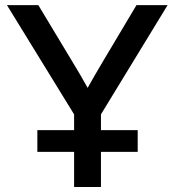

<svg xmlns="http://www.w3.org/2000/svg" viewBox="-20 -748 698 768"><path d="M276.4 0V-290.5L7.8 -727.5H133.3L271.5 -498Q287.1 -472.7 301.8 -447.3Q316.4 -421.9 330.6 -396.5Q344.7 -421.9 359.4 -447.3Q374 -472.7 389.2 -498L525.9 -727.5H650.4L383.8 -290.5V0ZM129.4 -140.6V-227.5H530.8V-140.6Z"/></svg>

Font: Inter Display Medium
Style: Regular
Weight: 500
Designer: Rasmus Andersson
Foundry: rsms
Version: Version 4.001;git-9221beed3